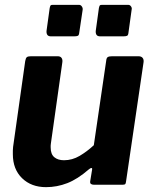

<svg xmlns="http://www.w3.org/2000/svg" viewBox="-20 -762 632 792"><path d="M170 10Q109 10 71 -27Q33 -64 33 -126Q33 -133 33 -141Q33 -149 34 -156L84 -510Q86 -522 90.5 -526Q95 -530 108 -530H218Q229 -530 234 -523Q239 -516 237 -504L190 -171Q189 -166 189 -161.5Q189 -157 189 -154Q189 -126 204 -113.5Q219 -101 244 -101Q278 -101 308.5 -119Q339 -137 367 -163L418 -511Q419 -523 424.5 -526.5Q430 -530 443 -530H551Q563 -530 568.5 -523Q574 -516 572 -504L500 -14Q499 -5 496.5 -2.5Q494 0 486 0H367Q360 0 355.5 -3Q351 -6 352 -14L360 -63Q361 -69 357 -69Q353 -69 346 -63Q300 -23 257.5 -6.5Q215 10 170 10ZM321 -722 307 -628Q306 -617 301.5 -614.5Q297 -612 284 -612H191Q179 -612 175 -618.5Q171 -625 172 -635L185 -729Q187 -738 189 -740Q191 -742 198 -742H306Q313 -742 317.5 -735.5Q322 -729 321 -722ZM523 -722 510 -628Q509 -617 504.5 -614.5Q500 -612 487 -612H394Q382 -612 378 -618.5Q374 -625 375 -635L388 -729Q390 -738 392 -740Q394 -742 401 -742H509Q516 -742 520.5 -735.5Q525 -729 523 -722Z"/></svg>

Font: Libre Franklin
Style: Bold Italic
Weight: 700
Italic angle: -8°
Designer: Pablo Impallari, Rodrigo Fuenzalida, Nhung Nguyen
Foundry: Impallari Type
Version: Version 3.000